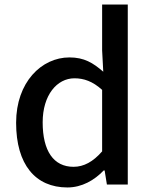

<svg xmlns="http://www.w3.org/2000/svg" viewBox="-20 -815 670 846"><path d="M277 11C341 11 396 -21 437 -64H441L451 -2H543V-795H430V-593L435 -499C390 -538 351 -562 286 -562C163 -562 51 -453 51 -274C51 -90 136 11 277 11ZM304 -80C216 -80 168 -150 168 -276C168 -396 231 -470 308 -470C349 -470 388 -457 430 -419V-148C390 -102 349 -80 304 -80Z"/></svg>

Font: Bithumb Trading Sans Medium
Style: Regular
Weight: 500
Designer: Ham Hyungwon
Foundry: Bithumb
Version: Version 1.200;FEAKit 1.0